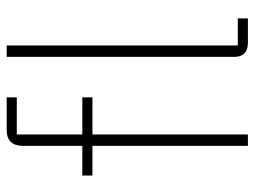

<svg xmlns="http://www.w3.org/2000/svg" viewBox="-116 -664 780 589"><g transform="rotate(-90 274.5 -370.0)"><path d="M512 0V-31H429V-740H394V-42C394 -15 408 0 437 0ZM121 0H156V-477H270V-508H156V-709H270V-740H170C136 -740 121 -722 121 -689V-508H30V-477H121Z"/></g></svg>

Font: IBM Plex Thai Looped ExtraLight
Style: Regular
Weight: 200
Designer: Mike Abbink, Paul van der Laan, Pieter van Rosmalen, Ben Mitchell, Mark Frömberg
Foundry: Bold Monday
Version: Version 1.0